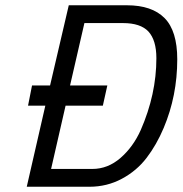

<svg xmlns="http://www.w3.org/2000/svg" viewBox="-20 -712 696 732"><path d="M576.2 -490.2Q576.2 -558.6 545.9 -591.8Q515.6 -624 449.2 -624H301.8L247.1 -386.2H389.2L372.1 -309.1H230L174.8 -67.9H332Q391.1 -67.9 439.5 -109.9Q487.8 -151.9 516.6 -216.3Q576.2 -352.5 576.2 -490.2ZM320.8 0H82L152.8 -309.1H86.9L102.1 -386.2H170.9L242.2 -691.9H463.9Q559.1 -691.9 607.4 -643.1Q655.8 -594.2 655.8 -485.8Q655.8 -346.7 604 -224.1Q577.1 -160.2 539.1 -110.4Q501 -60.5 444.3 -30.3Q387.7 0 320.8 0Z"/></svg>

Font: TitilliumWeb-Italic
Style: Italic
Weight: 400
Italic angle: -13°
Version: Version 1.001;PS 57.000;hotconv 1.0.70;makeotf.lib2.5.55311